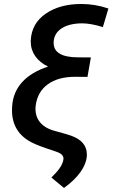

<svg xmlns="http://www.w3.org/2000/svg" viewBox="-20 -741 559 954"><path d="M518.6 -698.7C474.1 -713.9 429.2 -721.2 383.8 -721.2C312.5 -721.2 253.4 -705.1 207 -672.9C160.2 -640.6 135.3 -596.2 132.8 -539.6C132.8 -537.1 132.8 -535.2 132.8 -533.2C132.8 -481 164.1 -436 218.8 -410.2C107.4 -373.5 46.9 -306.6 40.5 -214.8C40 -207.5 39.6 -200.2 39.6 -193.4C39.6 -120.6 71.8 -67.4 136.7 -33.7C158.2 -22.5 194.8 -8.3 247.1 8.3L267.6 15.6C286.1 22.9 295.4 33.7 295.4 47.4C295.4 48.8 294.9 50.8 294.9 52.2C292 72.3 279.8 93.8 258.3 117.2L235.4 141.1L297.9 192.9C368.2 142.6 408.2 85.9 411.6 32.7C411.6 30.8 411.6 28.3 411.6 26.4C411.6 -17.1 385.7 -48.3 333 -66.9L310.5 -74.2L246.1 -92.3C183.6 -110.4 156.2 -152.3 156.2 -199.2C156.2 -204.1 156.7 -210 157.2 -215.3C163.1 -261.7 183.1 -297.4 217.8 -322.3C252 -347.2 296.9 -359.4 353 -359.4L414.6 -358.9L431.6 -455.6L366.7 -456.1C286.6 -456.5 246.6 -480.5 246.6 -527.8C246.6 -532.2 246.6 -537.1 247.6 -542.5C255.4 -593.3 307.6 -625 388.2 -625C417 -625 451.2 -618.7 491.2 -606.4Z"/></svg>

Font: Roboto Medium
Style: Italic
Weight: 500
Italic angle: -12°
Designer: Google
Version: Version 2.137; 2017